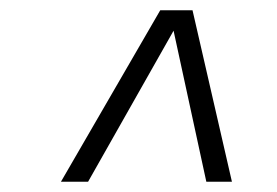

<svg xmlns="http://www.w3.org/2000/svg" viewBox="-20 -706 541 375"><path d="M99 -351 293 -686H356L433 -351H383L319 -646L152 -351Z"/></svg>

Font: Archivo Condensed Thin
Style: Italic
Weight: 250
Width: 3
Italic angle: -10°
Designer: Hector Gatti
Foundry: Omnibus-Type
Version: Version 2.001